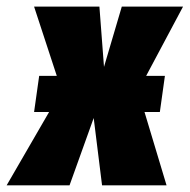

<svg xmlns="http://www.w3.org/2000/svg" viewBox="-78 -554 567 574"><path d="M399.9 -219.2H354L419.9 0H227.1L202.1 -201.2L129.9 0H-58.1L68.8 -219.2H23.9L39.1 -327.1H91.8L23.9 -534.2H219.2L232.9 -354L286.1 -534.2H469.2L358.9 -327.1H415Z"/></svg>

Font: Fira Sans Compressed Heavy
Style: Italic
Weight: 900
Width: 3
Italic angle: -8°
Designer: Carrois Corporate & Edenspiekermann AG
Foundry: Carrois Corporate GbR & Edenspiekermann AG
Version: Version 4.203;PS 004.203;hotconv 1.0.88;makeotf.lib2.5.64775